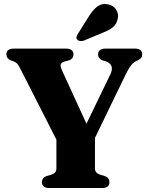

<svg xmlns="http://www.w3.org/2000/svg" viewBox="-20 -944 742 964"><path d="M441 -219.1 287.3 -195.6 82.2 -598.7Q73 -617.4 66.2 -624.6Q59.3 -631.7 47.9 -636.1L33.5 -641.6Q22.3 -646.1 17.2 -653.9Q12.1 -661.7 12.1 -671.2Q12.1 -684.8 21.3 -692.4Q30.4 -700 49.4 -700H310.9Q330 -700 339.4 -692.4Q348.8 -684.8 348.8 -671.2Q348.8 -647.4 323.4 -640L305.1 -635.4Q288.2 -630.4 285 -621.2Q281.9 -611.9 290.8 -591.9L438.1 -270.6L373.4 -238.8L534.4 -571.3Q545.1 -593.8 540.1 -610.8Q535.1 -627.7 511.2 -636.2L492.6 -641.7Q483.8 -645.1 478.2 -652.6Q472.6 -660 472.6 -671.2Q472.6 -684.8 481.7 -692.4Q490.9 -700 509.8 -700H657Q676 -700 685 -692.4Q694 -684.8 694 -671.2Q694 -660.9 689.3 -654.3Q684.7 -647.6 673.7 -642.3L665.9 -638.4Q656.1 -634 647.7 -626.5Q639.4 -619 630.1 -604.8Q620.9 -590.5 608.2 -564.2ZM263.2 -257.7H456.8V-98Q456.8 -86.1 463.3 -78.7Q469.8 -71.3 482.1 -67L505.7 -60.3Q529.4 -51.9 529.4 -28.8Q529.4 -15.7 520.4 -7.8Q511.5 0 492.5 0H227.5Q208.6 0 199.6 -7.8Q190.6 -15.7 190.6 -28.8Q190.6 -51.9 214.3 -60.3L237.9 -67Q250.6 -71.3 256.9 -78.7Q263.2 -86.1 263.2 -98ZM426.2 -862Q445.8 -894.1 468.7 -911.3Q491.6 -928.5 522.3 -922.2Q550.1 -916.8 563.4 -894.9Q576.7 -873.1 571.4 -850.8Q566.4 -823.7 547.1 -807.7Q527.9 -791.7 494.6 -779.3L401.5 -740.3Q392.7 -737.2 383.1 -738Q373.5 -738.8 367.9 -744.8Q362.2 -751.7 364.3 -759.4Q366.5 -767.2 371.7 -775.2Z"/></svg>

Font: Fraunces
Style: Regular
Weight: 900
Version: Version 1.000;[b76b70a41]